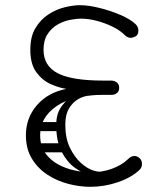

<svg xmlns="http://www.w3.org/2000/svg" viewBox="-20 -727 640 741"><path d="M329 -6Q287 -6 243 -17.5Q199 -29 162 -53.5Q125 -78 102.5 -115.5Q80 -153 80 -205Q80 -272 122.5 -321Q165 -370 236 -384Q208 -388 175.5 -402.5Q143 -417 120 -448.5Q97 -480 97 -535Q97 -586 117 -619Q137 -652 167 -671.5Q197 -691 230 -699Q263 -707 288 -707Q321 -707 363.5 -696.5Q406 -686 444.5 -669.5Q483 -653 503 -634Q514 -624 514 -609Q514 -592 503 -586.5Q492 -581 484 -581Q472 -581 460 -593Q443 -610 414.5 -624Q386 -638 354 -646.5Q322 -655 293 -655Q274 -655 249 -650Q224 -645 201 -631.5Q178 -618 163 -594.5Q148 -571 148 -535Q148 -473 202.5 -444.5Q257 -416 378 -416H409Q421 -416 430.5 -409Q440 -402 440 -388Q440 -375 431.5 -368Q423 -361 411 -361H380Q262 -361 198.5 -317.5Q135 -274 135 -206Q135 -164 154.5 -136.5Q174 -109 204.5 -92.5Q235 -76 269 -69Q303 -62 332 -62Q374 -62 411.5 -75.5Q449 -89 473 -112Q486 -125 498 -125Q509 -125 517 -118Q528 -110 528 -94Q528 -81 519 -72Q488 -42 435.5 -24Q383 -6 329 -6ZM380 -67 368 -42Q355 -42 327 -50Q299 -58 269 -79.5Q239 -101 218 -141Q197 -181 197 -245Q197 -284 213 -309.5Q229 -335 253.5 -353Q278 -371 305 -386L329 -358Q307 -358 284.5 -346Q262 -334 247 -309.5Q232 -285 232 -246Q232 -194 249.5 -157.5Q267 -121 292 -98.5Q317 -76 341.5 -68.5Q366 -61 380 -67ZM204 -221H110Q101 -221 97 -226.5Q93 -232 93 -239Q93 -256 111 -256H205Q215 -256 218.5 -250Q222 -244 222 -238Q222 -221 204 -221ZM220 -139H126Q117 -139 113 -144.5Q109 -150 109 -157Q109 -174 127 -174H221Q231 -174 234.5 -168Q238 -162 238 -156Q238 -139 220 -139Z"/></svg>

Font: Agu Display Uzo
Style: Regular
Weight: 400
Designer: Oluwaseun Badejo
Version: Version 1.103